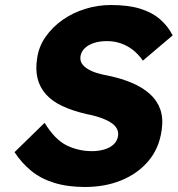

<svg xmlns="http://www.w3.org/2000/svg" viewBox="-20 -736 709 766"><path d="M319 10Q250 10 196.5 -6.5Q143 -23 104.5 -54.5Q66 -86 38 -129L158 -246Q199 -179 246 -156Q293 -133 347 -133Q374 -133 397 -140Q420 -147 434 -160.5Q448 -174 451 -194Q453 -209 447 -221Q441 -233 429.5 -242Q418 -251 401 -258.5Q384 -266 365 -271.5Q346 -277 325 -281Q269 -294 228.5 -313Q188 -332 163.5 -359.5Q139 -387 130 -422.5Q121 -458 128 -502Q134 -549 161.5 -588.5Q189 -628 229.5 -656.5Q270 -685 320 -700.5Q370 -716 422 -716Q491 -716 538.5 -701.5Q586 -687 617.5 -660Q649 -633 669 -595L550 -494Q532 -520 510 -537Q488 -554 462 -563Q436 -572 407 -572Q377 -572 354.5 -564.5Q332 -557 318 -543.5Q304 -530 301 -511Q299 -494 307 -482Q315 -470 330.5 -460.5Q346 -451 367.5 -444.5Q389 -438 412 -434Q465 -423 507 -405Q549 -387 578 -361Q607 -335 619.5 -299.5Q632 -264 625 -217Q615 -144 572 -93.5Q529 -43 464 -16.5Q399 10 319 10Z"/></svg>

Font: Lexend
Style: Bold Italic
Weight: 700
Italic angle: -8.13011°
Designer: Bonnie Shaver-Troup, Thomas Jockin
Foundry: Lexend
Version: Version 1.007